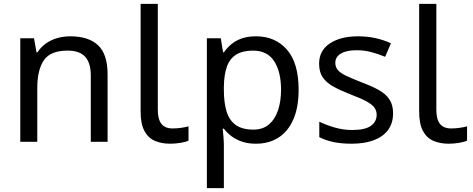

<svg xmlns="http://www.w3.org/2000/svg" viewBox="-20 -734 2448 994"><path d="M343 -546Q439 -546 488 -499.5Q537 -453 537 -349V0H450V-343Q450 -408 421 -440Q392 -472 330 -472Q241 -472 207 -422Q173 -372 173 -278V0H85V-536H156L169 -463H174Q192 -491 218.5 -509.5Q245 -528 277 -537Q309 -546 343 -546Z M861 10Q817 10 782.5 -4.5Q748 -19 728 -55.5Q708 -92 708 -157V-714H797V-165Q797 -117 815.5 -93Q834 -69 874 -69Q896 -69 919.5 -72.5Q943 -76 956 -80V-6Q942 1 914.5 5.5Q887 10 861 10Z M1306 -546Q1405 -546 1465.5 -477Q1526 -408 1526 -269Q1526 -178 1498.5 -115.5Q1471 -53 1421.5 -21.5Q1372 10 1305 10Q1264 10 1232 -1Q1200 -12 1177.5 -29.5Q1155 -47 1139 -68H1133Q1135 -51 1137 -25Q1139 1 1139 20V240H1051V-536H1123L1135 -463H1139Q1155 -486 1177.5 -505Q1200 -524 1231.5 -535Q1263 -546 1306 -546ZM1290 -472Q1236 -472 1203 -451.5Q1170 -431 1155 -390Q1140 -349 1139 -286V-269Q1139 -203 1153 -157Q1167 -111 1200.5 -87Q1234 -63 1292 -63Q1341 -63 1372.5 -90Q1404 -117 1419.5 -163.5Q1435 -210 1435 -270Q1435 -362 1399.5 -417Q1364 -472 1290 -472Z M2015 -148Q2015 -96 1989 -61Q1963 -26 1915 -8Q1867 10 1801 10Q1745 10 1704.5 1Q1664 -8 1633 -24V-104Q1665 -88 1710.5 -74.5Q1756 -61 1803 -61Q1870 -61 1900 -82.5Q1930 -104 1930 -140Q1930 -160 1919 -176Q1908 -192 1879.5 -208Q1851 -224 1798 -244Q1746 -264 1709 -284Q1672 -304 1652 -332Q1632 -360 1632 -404Q1632 -472 1687.5 -509Q1743 -546 1833 -546Q1882 -546 1924.5 -536.5Q1967 -527 2004 -510L1974 -440Q1940 -454 1903 -464Q1866 -474 1827 -474Q1773 -474 1744.5 -456.5Q1716 -439 1716 -409Q1716 -387 1729 -371.5Q1742 -356 1772.5 -341.5Q1803 -327 1854 -307Q1905 -288 1941 -268Q1977 -248 1996 -219.5Q2015 -191 2015 -148Z M2303 10Q2259 10 2224.5 -4.5Q2190 -19 2170 -55.5Q2150 -92 2150 -157V-714H2239V-165Q2239 -117 2257.5 -93Q2276 -69 2316 -69Q2338 -69 2361.5 -72.5Q2385 -76 2398 -80V-6Q2384 1 2356.5 5.5Q2329 10 2303 10Z"/></svg>

Font: hexubangla05
Style: Book
Weight: 400
Designer: Jelle Bosma - Monotype Design Team
Foundry: Monotype Imaging Inc.
Version: Version 2.003